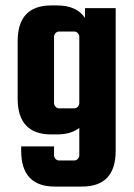

<svg xmlns="http://www.w3.org/2000/svg" viewBox="-20 -518 492 707"><path d="M406 -488V37Q406 169 282 169H182Q58 169 58 37V21H179V53Q179 61 184.5 67Q190 73 198 73H253Q261 73 266.5 67Q272 61 272 53V-47Q241 -23 190 -23H169Q45 -23 45 -155V-366Q45 -498 169 -498H190Q262 -498 293 -452V-488ZM272 -139V-382Q272 -390 266.5 -396Q261 -402 253 -402H198Q190 -402 184.5 -396Q179 -390 179 -382V-139Q179 -131 184.5 -125Q190 -119 198 -119H253Q261 -119 266.5 -125Q272 -131 272 -139Z"/></svg>

Font: Squada One
Style: Regular
Weight: 400
Version: Version 1.001